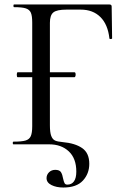

<svg xmlns="http://www.w3.org/2000/svg" viewBox="-20 -645 557 858"><path d="M188 151Q188 136 199 125Q210 114 227 114Q246 114 252.5 124.5Q259 135 262 153Q265 167 268.5 173.5Q272 180 281 180Q300 180 310.5 165.5Q321 151 321 122Q321 63 287.5 31.5Q254 0 200 0H40Q37 0 37 -6Q37 -12 40 -12Q77 -12 94 -17Q111 -22 117.5 -36.5Q124 -51 124 -81V-544Q124 -574 118 -588Q112 -602 95.5 -607.5Q79 -613 43 -613Q40 -613 40 -619Q40 -625 43 -625H469Q479 -625 479 -616L481 -474Q481 -471 475.5 -470.5Q470 -470 469 -473Q462 -536 428.5 -569Q395 -602 341 -602H277Q234 -602 218.5 -589.5Q203 -577 203 -543V-85Q203 -53 209 -37.5Q215 -22 226 -17Q237 -12 260 -10Q316 -5 347.5 17Q379 39 379 87Q379 131 350.5 162Q322 193 263 193Q232 193 210 182Q188 171 188 151ZM55 -311Q55 -322 59 -322H313Q318 -322 318 -311Q318 -307 316.5 -303.5Q315 -300 313 -300H59Q55 -300 55 -311Z"/></svg>

Font: Cormorant SC Medium
Style: Regular
Weight: 500
Designer: Christian Thalmann (Catharsis Fonts)
Foundry: Catharsis Fonts
Version: Version 4.000